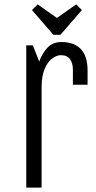

<svg xmlns="http://www.w3.org/2000/svg" viewBox="-20 -857 440 877"><path d="M100 0V-650H130L159 -576Q173 -614 197 -639.5Q221 -665 261 -665Q319 -665 349.5 -632.5Q380 -600 380 -535V-470H313V-539Q313 -568 300 -586.5Q287 -605 258 -605Q239 -605 218.5 -590Q198 -575 184 -542.5Q170 -510 170 -457V0ZM328 -837 354 -811 256 -698H224L126 -811L152 -837L240 -775Z"/></svg>

Font: Unica One
Style: Regular
Weight: 400
Designer: Eduardo Rodriguez Tunni
Foundry: Eduardo Rodriguez Tunni
Version: Version 2.000; ttfautohint (v1.8.4.7-5d5b);gftools[0.9.23]